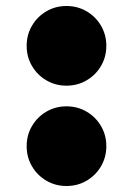

<svg xmlns="http://www.w3.org/2000/svg" viewBox="-20 -605 449 641"><path d="M202 -319Q165 -319 134.8 -336.8Q104.5 -354.5 86.8 -384.8Q69 -415 69 -452Q69 -489 86.8 -519.2Q104.5 -549.5 134.8 -567.2Q165 -585 202 -585Q239 -585 269.2 -567.2Q299.5 -549.5 317.2 -519.2Q335 -489 335 -452Q335 -415 317.2 -384.8Q299.5 -354.5 269.2 -336.8Q239 -319 202 -319ZM202 16Q165 16 134.8 -1.8Q104.5 -19.5 86.8 -49.8Q69 -80 69 -117Q69 -154 86.8 -184.2Q104.5 -214.5 134.8 -232.2Q165 -250 202 -250Q239 -250 269.2 -232.2Q299.5 -214.5 317.2 -184.2Q335 -154 335 -117Q335 -80 317.2 -49.8Q299.5 -19.5 269.2 -1.8Q239 16 202 16Z"/></svg>

Font: Spartan Thin Black
Style: Regular
Weight: 900
Version: Version 1.004